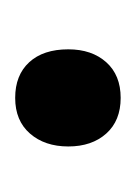

<svg xmlns="http://www.w3.org/2000/svg" viewBox="17 -426 179 253"><g transform="rotate(-90 106.5 -299.5)"><path d="M168 -299Q168 -268 151 -249Q134 -230 104 -230Q74 -230 57 -249Q40 -268 40 -299Q40 -330 57 -349.5Q74 -369 104 -369Q134 -369 151 -350.5Q168 -332 168 -299Z"/></g></svg>

Font: Andada
Style: Regular
Weight: 400
Designer: Carolina Giovagnoli
Foundry: Carolina Giovagnoli
Version: Version 1.003